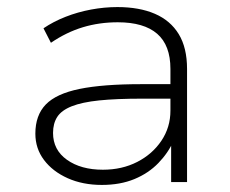

<svg xmlns="http://www.w3.org/2000/svg" viewBox="-20 -515 651 543"><path d="M268 8Q214 8 171.5 -11Q129 -30 104.5 -62.5Q80 -95 80 -137Q80 -189 109.5 -219.5Q139 -250 205 -263.5Q271 -277 380 -277H475V-236H383Q309 -236 260.5 -231Q212 -226 183 -214.5Q154 -203 142 -184.5Q130 -166 130 -139Q130 -91 169.5 -63Q209 -35 271 -35Q325 -35 368 -57Q411 -79 436.5 -117Q462 -155 462 -202V-320Q462 -387 424.5 -419.5Q387 -452 313 -452Q261 -452 214.5 -438Q168 -424 124 -394L103 -435Q131 -454 165.5 -467.5Q200 -481 237.5 -488Q275 -495 312 -495Q374 -495 418 -476Q462 -457 485.5 -418.5Q509 -380 509 -320V0H464V-117H471Q456 -83 428 -54Q400 -25 360 -8.5Q320 8 268 8Z"/></svg>

Font: Nunito Sans 10pt SemiExpanded ExtraLight
Style: Regular
Weight: 250
Width: 6
Designer: Vernon Adams
Foundry: Vernon Adams
Version: Version 3.101;gftools[0.9.27]